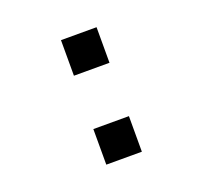

<svg xmlns="http://www.w3.org/2000/svg" viewBox="-85 -598 671 634"><g transform="rotate(-20 250.0 -281.0)"><path d="M312.5 -375H187.5V-500H312.5ZM187.5 -187.5H312.5V-62.5H187.5Z"/></g></svg>

Font: ChillBitmapSE 16px
Style: Regular
Weight: 400
Designer: Designed by Warren2060
Foundry: ChillType
Version: Version 1.000